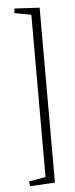

<svg xmlns="http://www.w3.org/2000/svg" viewBox="-55 -706 331 844"><g transform="rotate(-5 110.0 -284.0)"><path d="M40 87 114 74V-642L40 -656L43 -676L153 -670V102L43 108Z"/></g></svg>

Font: Grenze ExtraLight
Style: Regular
Weight: 275
Designer: Renata Polastri
Foundry: Omnibus-Type
Version: Version 1.002; ttfautohint (v1.8)